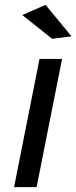

<svg xmlns="http://www.w3.org/2000/svg" viewBox="-20 -772 315 792"><path d="M168 -752 275 -622 195 -612 72 -710ZM236 -529 131 0H38L143 -529Z"/></svg>

Font: TypoPRO Montserrat Alternates
Style: Italic
Weight: 400
Italic angle: -11.3°
Designer: Julieta Ulanovsky
Foundry: Julieta Ulanovsky
Version: Version 6.001